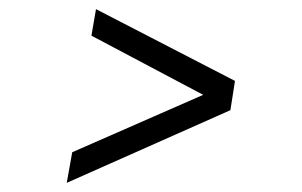

<svg xmlns="http://www.w3.org/2000/svg" viewBox="-20 -507 660 420"><path d="M138 -174 494 -330 484 -266 126 -107ZM180 -429 190 -487 494 -330 484 -268Z"/></svg>

Font: Oak Sans Light Italic
Style: Regular
Weight: 400
Italic angle: -9.5°
Foundry: Erik Kennedy, Walven
Version: Version 1.000;Glyphs 3.1.2 (3151)